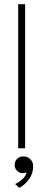

<svg xmlns="http://www.w3.org/2000/svg" viewBox="-20 -708 226 917"><path d="M100 0H67V-688H100ZM138.5 85.5Q138.5 119.5 119.5 146.8Q100.5 174 72.5 189L52 171Q71 162.5 87.2 147.5Q103.5 132.5 107 115Q98.5 119 88.5 119Q72.5 119 61.2 107.2Q50 95.5 50 81.5Q50 62 61.8 50.5Q73.5 39 92.5 39Q111.5 39 125 52.5Q138.5 66 138.5 85.5Z"/></svg>

Font: League Spartan ExtraLight
Style: Regular
Weight: 200
Foundry: The League of Moveable Type
Version: Version 2.002